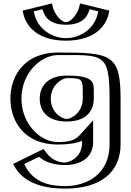

<svg xmlns="http://www.w3.org/2000/svg" viewBox="-20 -838 772 1133"><path d="M666.5 -256V14C666.5 186 539.5 275 364.5 275C257.5 275 134.5 251 80.5 126L225.5 55C244.5 86 287.5 121 364.5 121C413.5 121 489.5 92 489.5 1V-37C451.5 5 391.5 15 321.5 15C171.5 15 66.5 -106 66.5 -256C66.5 -406 171.5 -528 321.5 -528C613.2 -528 666.5 -528 666.5 -256ZM254.5 -256C254.5 -327 307.5 -377 374.5 -377C480.2 -377 492 -364.6 493.3 -318C493.5 -310.6 493.5 -263.9 493.5 -256C493.5 -186 443.5 -136 374.5 -136C302.5 -136 254.5 -186 254.5 -256ZM474.5 -810C474.5 -810 463.5 -707 369.5 -707C275.5 -707 264.5 -810 264.5 -810L138.5 -779C150.5 -672 240.5 -598 369.5 -598C498.5 -598 588.5 -672 600.5 -779ZM651.5 -256V14C651.5 176 534.4 260 364.5 260C262.4 260 153.6 237.9 100.3 133L220.5 74.1C245.8 106.7 291.6 136 364.5 136C417.8 136 504.5 103.3 504.5 1V-75.9L478.4 -47.1C445.2 -10.4 390.8 0 321.5 0C180.6 0 81.5 -113 81.5 -256C81.5 -399 180.7 -513 321.5 -513C612.5 -513 651.5 -520.2 651.5 -256ZM239.5 -256C239.5 -178.3 294.5 -121 374.5 -121C451.5 -121 508.5 -178.1 508.5 -256C508.5 -264.1 508.5 -310.3 508.3 -318.4C506.7 -375.1 480 -392 374.5 -392C299.6 -392 239.5 -335.2 239.5 -256ZM486.2 -791.7 583.7 -767.7C566.8 -675.7 487 -613 369.5 -613C251.4 -613 172 -676.8 155.3 -767.7L252.8 -791.7C260.5 -761 287.3 -692 369.5 -692C452.3 -692 478.9 -762.6 486.2 -791.7ZM651.5 -256C651.5 -520.2 612.5 -513 321.5 -513C180.7 -513 81.5 -399 81.5 -256C81.5 -113 180.6 0 321.5 0C390.8 0 445.2 -10.4 478.4 -47.1L504.5 -75.9V1C504.5 103.3 417.8 136 364.5 136C291.6 136 245.8 106.7 220.5 74.1L100.3 133C153.6 237.9 262.4 260 364.5 260C534.4 260 651.5 176 651.5 14ZM239.5 -256C239.5 -335.2 299.6 -392 374.5 -392C480 -392 506.7 -375.1 508.3 -318.4C508.5 -310.3 508.5 -264.1 508.5 -256C508.5 -178.1 451.5 -121 374.5 -121C294.5 -121 239.5 -178.3 239.5 -256ZM486.2 -791.7C478.9 -762.6 452.3 -692 369.5 -692C287.3 -692 260.5 -761 252.8 -791.7L155.3 -767.7C172 -676.8 251.4 -613 369.5 -613C487 -613 566.8 -675.7 583.7 -767.7ZM666.5 -256C666.5 -527.6 612.9 -528 321.5 -528C171.5 -528 66.5 -406 66.5 -256C66.5 -106 171.5 15 321.5 15C391.5 15 451.5 5 489.5 -37V1C489.5 91.9 413.5 121 364.5 121C295.9 121 254.9 93.8 232.3 64.9L224.9 55.3L80 126.2L86.9 139.8C144.2 252.5 261.1 275 364.5 275C539.5 275 666.5 185.9 666.5 14ZM254.5 -256C254.5 -186.1 302.6 -136 374.5 -136C443.4 -136 493.5 -186.1 493.5 -256C493.5 -264 493.5 -310.5 493.3 -318.1C492 -363.5 479.7 -377 374.5 -377C307.5 -377 254.5 -327 254.5 -256ZM471.7 -795.3 475.3 -809.8 601 -778.9 598.4 -765C580 -664.9 492.5 -598 369.5 -598C245.8 -598 158.8 -666 140.6 -765L138 -778.9L263.7 -809.8L267.3 -795.3C274.7 -766.2 298.1 -707 369.5 -707C441.4 -707 464.7 -767.6 471.7 -795.3ZM626.5 -256V14C626.5 187.5 495.8 260 364.5 260C283.4 260 176.8 245.8 122.8 129.9L210.5 87C235.9 109.9 282.5 136 364.5 136C456.2 136 529.5 91.5 529.5 1V-127.9L451.6 -41.8C418.1 -4.8 377.1 0 321.5 0C309.5 0 298 -1.2 285.3 -3.9C193.2 -24.1 106.5 -125.8 106.5 -256C106.5 -410.3 224.2 -513 321.5 -513C589.9 -513 626.5 -528.5 626.5 -256ZM214.5 -256C214.5 -189.6 252.4 -121 374.5 -121C493.9 -121 533.5 -189.6 533.5 -256C533.5 -264 533.5 -310.5 533.3 -318.2C532 -366 504 -392 374.5 -392C257 -392 214.5 -323.6 214.5 -256ZM508.6 -783.7 559.4 -771.2C543.2 -667 451.3 -613 369.5 -613C287.4 -613 195.7 -667.6 179.6 -771.2L230.4 -783.7C238.4 -758.7 255 -692 369.5 -692C484.5 -692 500.9 -759.5 508.6 -783.7ZM691.5 -256C691.5 -519.6 633.8 -528 321.5 -528C128.1 -528 41.5 -394.7 41.5 -256C41.5 -117.3 128.1 15 321.5 15C373 15 424.7 9.5 464.5 -7V1C464.5 103.7 374.8 121 364.5 121C324.4 121 284.2 102.4 258.9 69.9L236.8 41.5L57.7 129.2L61 135.8C115.9 243.9 238.8 275 364.5 275C577.9 275 691.5 174.5 691.5 14ZM279.5 -256C279.5 -338.6 350.1 -377 374.5 -377C453.2 -377 466.8 -373.5 468.3 -318.3C468.5 -310.4 468.5 -264.1 468.5 -256C468.5 -174.6 400.9 -136 374.5 -136C344.9 -136 279.5 -174.7 279.5 -256ZM446.4 -793.1C437.4 -757.4 398.7 -707 369.5 -707C340.7 -707 301.9 -755.9 292.6 -793.1L286.4 -817.9L113.8 -775.4L115.4 -766.7C131.9 -677.3 208.5 -598 369.5 -598C529.7 -598 606.9 -676.2 623.6 -766.7L625.2 -775.4L452.6 -817.9Z"/></svg>

Font: Hussar Outliner
Style: Regular
Weight: 700
Foundry: Cannot Into Space Fonts
Version: Version 0.92